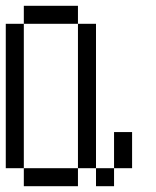

<svg xmlns="http://www.w3.org/2000/svg" viewBox="-20 -645 540 665"><path d="M62.5 -62.5V0H250V-62.5ZM62.5 -62.5Q62.5 -62.5 62.5 -562.5H0Q0 -562.5 0 -62.5ZM250 -62.5H312.5V0H375V-62.5H312.5Q312.5 -62.5 312.5 -562.5H250Q250 -562.5 250 -62.5ZM375 -62.5H437.5Q437.5 -62.5 437.5 -187.5H375Q375 -187.5 375 -62.5ZM62.5 -562.5H250V-625H62.5Z"/></svg>

Font: Unifont
Style: Regular
Weight: 500
Version: Version 15.1.04